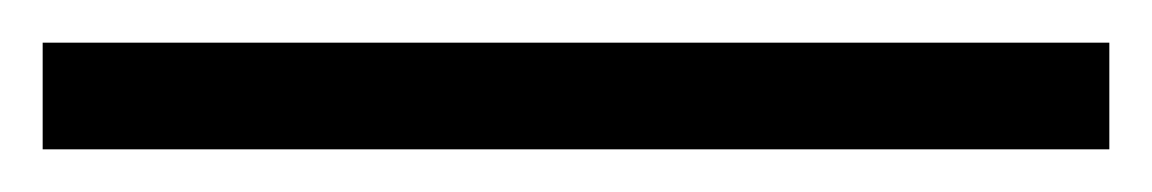

<svg xmlns="http://www.w3.org/2000/svg" viewBox="-20 55 540 90"><path d="M0 125V75H500V125Z"/></svg>

Font: Belleza
Style: Regular
Weight: 400
Designer: Eduardo Rodriguez Tunni
Foundry: Eduardo Rodriguez Tunni
Version: Version 1.003; ttfautohint (v1.8.4.7-5d5b)